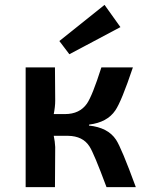

<svg xmlns="http://www.w3.org/2000/svg" viewBox="-20 -766 586 786"><path d="M223 -598 408 -746 473 -655 264 -544ZM344 -252Q422 -244 455 -194Q477 -161 536 0H416Q364 -140 346 -167Q319 -209 259 -210H200Q205 -187 206 -164L205 0H85V-490H205L206 -354Q206 -329 200 -299H246Q306 -299 336 -342Q358 -374 395 -490H524Q477 -350 452 -314Q419 -265 345 -256Z"/></svg>

Font: Taylor Sans Upright Semi Bold
Style: Regular
Weight: 600
Italic angle: -8°
Designer: Natanael Gama
Version: Version 1.001 September 8, 2015